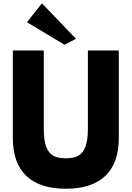

<svg xmlns="http://www.w3.org/2000/svg" viewBox="-20 -1132 802 1167"><path d="M144 -997.1 234.9 -1111.8 441.9 -896 372.1 -859.9ZM58.1 -293V-825.2H246.1V-348.1Q246.1 -279.8 260.7 -240.5Q275.4 -201.2 303.7 -185.5Q332 -169.9 379.9 -169.9Q427.7 -169.9 456.1 -185.5Q484.4 -201.2 499.3 -240.5Q514.2 -279.8 514.2 -348.1V-825.2H702.1V-293Q702.1 -140.6 620.1 -62.7Q538.1 15.1 379.9 15.1Q221.7 15.1 139.9 -62.7Q58.1 -140.6 58.1 -293Z"/></svg>

Font: Hussar Preview
Style: Bold
Weight: 700
Foundry: Cannot Into Space Fonts, PlusOne Fonts
Version: Version 2.29RC2 "Millennial"